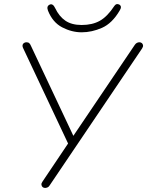

<svg xmlns="http://www.w3.org/2000/svg" viewBox="-20 -919 724 945"><path d="M202 6Q195 6 190 2Q185 -2 184 -9.5Q183 -17 189 -25L322 -223V-198L93 -684Q90 -691 91 -697Q92 -703 97.5 -707Q103 -711 110 -711Q119 -711 124 -706.5Q129 -702 133 -692L346 -240H334L644 -699Q649 -706 655 -708.5Q661 -711 666 -711Q673 -711 678 -707Q683 -703 684 -696Q685 -689 679 -680L224 -6Q220 1 213.5 3.5Q207 6 202 6ZM382 -760Q333 -760 286 -784.5Q239 -809 216 -867Q212 -878 214 -885Q216 -892 224 -896Q232 -900 239 -895.5Q246 -891 251 -880Q271 -838 302 -817Q333 -796 382 -796Q435 -796 472 -817Q509 -838 543 -890Q548 -897 553.5 -898.5Q559 -900 566 -897Q574 -893 575 -885.5Q576 -878 569 -867Q532 -804 482 -782Q432 -760 382 -760Z"/></svg>

Font: Nunito ExtraLight
Style: Italic
Weight: 200
Italic angle: -9°
Designer: Vernon Adams
Foundry: Vernon Adams
Version: Version 3.602